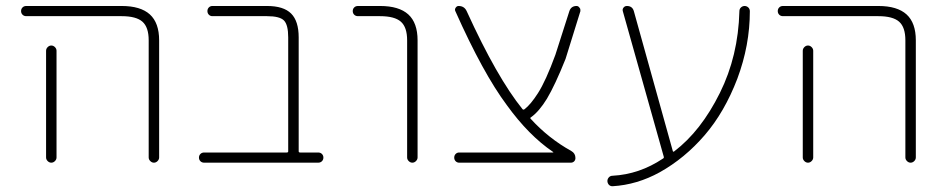

<svg xmlns="http://www.w3.org/2000/svg" viewBox="-20 -567 3164 645"><path d="M388.7 -512.7H68.4Q60.5 -512.7 55.7 -517.6Q50.8 -522.5 50.8 -529.8Q50.8 -537.1 55.7 -542Q60.5 -546.9 68.4 -546.9H388.7Q452.1 -546.9 483.4 -518.6Q514.6 -490.2 514.6 -431.6V-38.1Q514.6 -31.2 509.3 -25.9Q503.9 -20.5 497.1 -20.5Q490.2 -20.5 484.9 -25.9Q479.5 -31.2 479.5 -38.1V-431.6Q479.5 -475.6 458.5 -494.1Q437.5 -512.7 388.7 -512.7ZM134.8 -396.5Q134.8 -403.3 140.1 -408.7Q145.5 -414.1 152.3 -414.1Q159.2 -414.1 164.6 -408.7Q169.9 -403.3 169.9 -396.5V-46.9V-38.1Q169.9 -31.2 164.6 -25.9Q159.2 -20.5 152.3 -20.5Q145.5 -20.5 140.1 -25.9Q134.8 -31.2 134.8 -38.1V-46.9Z M948.2 -441.4Q948.2 -483.4 934.1 -498Q919.9 -512.7 877 -512.7H693.4Q686.5 -512.7 681.6 -517.6Q676.8 -522.5 676.8 -529.8Q676.8 -537.1 681.6 -542Q686.5 -546.9 693.4 -546.9H877Q932.6 -546.9 958 -521.5Q983.4 -496.1 983.4 -441.4V-58.6Q983.4 -54.7 988.3 -54.7H1048.8Q1056.6 -54.7 1061.5 -49.8Q1066.4 -44.9 1066.4 -37.6Q1066.4 -30.3 1061.5 -25.4Q1056.6 -20.5 1048.8 -20.5H666Q658.2 -20.5 653.3 -25.4Q648.4 -30.3 648.4 -37.6Q648.4 -44.9 653.3 -49.8Q658.2 -54.7 666 -54.7H943.4Q948.2 -54.7 948.2 -58.6Z M1256.8 -512.7H1182.6Q1174.8 -512.7 1169.9 -517.6Q1165 -522.5 1165 -529.8Q1165 -537.1 1169.9 -542Q1174.8 -546.9 1182.6 -546.9H1256.8Q1320.3 -546.9 1351.6 -518.6Q1382.8 -490.2 1382.8 -431.6V-38.1Q1382.8 -31.2 1377.4 -25.9Q1372.1 -20.5 1365.2 -20.5Q1358.4 -20.5 1353 -25.9Q1347.7 -31.2 1347.7 -38.1V-431.6Q1347.7 -475.6 1326.7 -494.1Q1305.7 -512.7 1256.8 -512.7Z M1917 -546.9Q1922.9 -546.9 1926.8 -541Q1929.7 -538.1 1929.7 -534.2Q1929.7 -532.2 1929.7 -529.3L1879.9 -369.1Q1844.7 -281.2 1817.4 -235.4Q1791 -192.4 1763.7 -172.9Q1759.8 -170.9 1762.7 -168Q1822.3 -102.5 1899.4 -59.6Q1913.1 -51.8 1913.1 -36.1Q1913.1 -29.3 1908.7 -24.9Q1904.3 -20.5 1897.5 -20.5H1522.5Q1515.6 -20.5 1510.7 -25.4Q1505.9 -30.3 1505.9 -37.6Q1505.9 -44.9 1510.7 -49.8Q1515.6 -54.7 1522.5 -54.7H1836.9Q1838.9 -54.7 1838.9 -55.7Q1838.9 -56.6 1837.9 -56.6Q1755.9 -112.3 1682.6 -213.9Q1602.5 -321.3 1509.8 -529.3Q1506.8 -535.2 1510.7 -541Q1514.6 -546.9 1520.5 -546.9Q1540 -546.9 1547.9 -529.3Q1649.4 -306.6 1735.4 -200.2Q1738.3 -197.3 1742.2 -200.2Q1762.7 -215.8 1787.1 -253.9Q1813.5 -294.9 1845.7 -382.8L1892.6 -529.3Q1898.4 -546.9 1917 -546.9Z M2499 -529.3Q2499 -415 2457 -302.7Q2414.1 -190.4 2347.2 -112.8Q2280.3 -35.2 2196.3 11.7Q2120.1 53.7 2038.1 58.6Q2037.1 58.6 2037.1 58.6Q2030.3 58.6 2025.4 53.7Q2020.5 47.9 2020.5 41Q2020.5 34.2 2025.4 28.8Q2030.3 23.4 2038.1 23.4Q2127.9 18.6 2207 -34.2Q2210.9 -36.1 2210 -40L2072.3 -529.3Q2070.3 -536.1 2074.7 -541.5Q2079.1 -546.9 2085.9 -546.9Q2104.5 -546.9 2109.4 -529.3L2240.2 -59.6Q2241.2 -55.7 2245.1 -58.6Q2335 -127 2398.4 -254.9Q2460 -378.9 2463.9 -529.3Q2463.9 -537.1 2469.2 -542Q2474.6 -546.9 2481.4 -546.9Q2488.3 -546.9 2493.7 -542Q2499 -537.1 2499 -529.3Z M2930.7 -512.7H2610.4Q2602.5 -512.7 2597.7 -517.6Q2592.8 -522.5 2592.8 -529.8Q2592.8 -537.1 2597.7 -542Q2602.5 -546.9 2610.4 -546.9H2930.7Q2994.1 -546.9 3025.4 -518.6Q3056.6 -490.2 3056.6 -431.6V-38.1Q3056.6 -31.2 3051.3 -25.9Q3045.9 -20.5 3039.1 -20.5Q3032.2 -20.5 3026.9 -25.9Q3021.5 -31.2 3021.5 -38.1V-431.6Q3021.5 -475.6 3000.5 -494.1Q2979.5 -512.7 2930.7 -512.7ZM2676.8 -396.5Q2676.8 -403.3 2682.1 -408.7Q2687.5 -414.1 2694.3 -414.1Q2701.2 -414.1 2706.5 -408.7Q2711.9 -403.3 2711.9 -396.5V-46.9V-38.1Q2711.9 -31.2 2706.5 -25.9Q2701.2 -20.5 2694.3 -20.5Q2687.5 -20.5 2682.1 -25.9Q2676.8 -31.2 2676.8 -38.1V-46.9Z"/></svg>

Font: Gen Jyuu Gothic ExtraLight
Style: Regular
Weight: 100
Designer: [Source Han Sans]
Ryoko NISHIZUKA  (kana & ideographs); Paul D. Hunt (Latin, Greek & Cyrillic); Wenlong ZHANG  (bopomofo
Version: Version 1.002.20150607